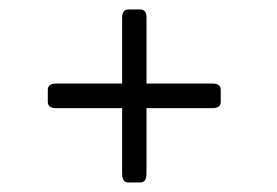

<svg xmlns="http://www.w3.org/2000/svg" viewBox="-20 -508 577 400"><path d="M234.4 -282.7H97.7Q79.6 -282.7 79.6 -295.4V-321.3Q79.6 -334 97.7 -334H234.4V-470.7Q234.4 -488.3 247.1 -488.3H272.5Q285.2 -488.3 285.2 -470.7V-334H421.9Q439.9 -334 439.9 -321.3V-295.4Q439.9 -282.7 421.9 -282.7H285.2V-146.5Q285.2 -127.9 272.5 -127.9H247.1Q234.4 -127.9 234.4 -146.5Z"/></svg>

Font: Caudex
Style: Regular
Weight: 400
Version: Version 1.04